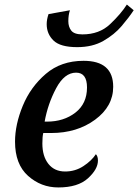

<svg xmlns="http://www.w3.org/2000/svg" viewBox="-20 -813 607 843"><path d="M236 10Q322 10 366 -30Q410 -70 410 -108Q410 -127 401 -136Q382 -107 346 -83.5Q310 -60 266 -60Q219 -60 192.5 -93.5Q166 -127 166 -183Q166 -214 170 -229H205Q318 -229 397.5 -287.5Q477 -346 477 -432Q477 -546 347 -546Q248 -546 181 -488.5Q114 -431 80 -348.5Q46 -266 46 -191Q46 -92 103 -41Q160 10 236 10ZM176 -279Q190 -357 226.5 -425.5Q263 -494 314 -494Q362 -494 362 -429Q362 -358 311 -318.5Q260 -279 186 -279ZM319 -606Q386 -606 434 -633.5Q482 -661 514 -698.5Q546 -736 567 -768L537 -793Q511 -752 463.5 -707Q416 -662 342 -662Q306 -662 293 -678.5Q280 -695 280 -720Q280 -747 287 -768L193 -751Q185 -727 185 -707Q185 -664 215 -635Q245 -606 319 -606Z"/></svg>

Font: Noto Serif SemiCondensed Semi
Style: Italic
Weight: 600
Width: 4
Italic angle: -12°
Designer: Monotype Design Team
Foundry: Monotype Imaging Inc.
Version: Version 1.901